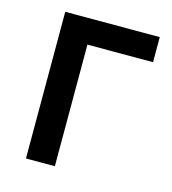

<svg xmlns="http://www.w3.org/2000/svg" viewBox="-87 -614 614 686"><g transform="rotate(15 220.0 -271.0)"><path d="M420.4 -542.5V-449.7H177.7V0H70.8V-542.5Z"/></g></svg>

Font: Inter 16pt Medium
Style: Regular
Weight: 500
Version: Version 4.001;git-66647c0bb